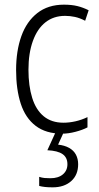

<svg xmlns="http://www.w3.org/2000/svg" viewBox="-20 -563 423 823"><path d="M246 10Q177 10 133 -23.5Q89 -57 69 -118.5Q49 -180 49 -263Q49 -345 71.5 -408Q94 -471 140 -507Q186 -543 254 -543Q287 -543 311.5 -537Q336 -531 360 -519L345 -474Q322 -486 301 -490.5Q280 -495 259 -495Q210 -495 175 -467.5Q140 -440 121 -387.5Q102 -335 102 -264Q102 -195 118 -143.5Q134 -92 167.5 -64.5Q201 -37 252 -37Q277 -37 303.5 -43Q330 -49 355 -61V-17Q334 -6 303.5 2Q273 10 246 10ZM315 141Q315 187 285 213.5Q255 240 206 240Q187 240 173 238.5Q159 237 148 234V195Q160 199 171 200Q182 201 196 201Q230 201 249.5 184.5Q269 168 269 141Q269 112 248 97.5Q227 83 183 81L220 0H255L229 57Q257 60 276.5 71Q296 82 305.5 100Q315 118 315 141Z"/></svg>

Font: Noto Sans Bengali Condensed Light
Style: Regular
Weight: 300
Width: 3
Designer: Jelle Bosma - Monotype Design Team
Foundry: Monotype Imaging Inc.
Version: Version 2.003